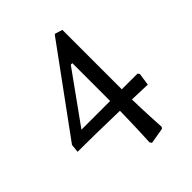

<svg xmlns="http://www.w3.org/2000/svg" viewBox="-178 -602 804 804"><g transform="rotate(-45 223.5 -200.0)"><path d="M8 -126 284 -504 288 -505 320 -495V-143H413L419 -135L411 -80L320 -83Q321 -32 323.5 19.5Q326 71 327 86L322 93L251 105L245 96Q246 79 248 27.5Q250 -24 251 -85Q97 -89 4 -89ZM251 -367H242L81 -143H251Z"/></g></svg>

Font: Sahitya
Style: Regular
Weight: 400
Designer: Juan Pablo del Peral
Foundry: Juan Pablo del Peral (http://www.huertatipografica.com)
Version: Version 1.001;PS 001.000;hotconv 1.0.70;makeotf.lib2.5.58329